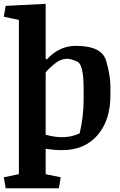

<svg xmlns="http://www.w3.org/2000/svg" viewBox="-28 -783 637 1015"><path d="M414.1 -255.4V-313.5Q414.1 -441.9 380.9 -457Q347.7 -472.2 327.1 -472.2Q292 -472.2 258.3 -444.1Q224.6 -416 213.4 -399.4V-70.8Q316.4 -41.5 393.1 -78.1Q414.1 -166 414.1 -255.4ZM373.5 -540.5Q510.3 -540.5 533 -461.9Q555.7 -383.3 555.7 -325.2V-279.3Q555.7 -147 487.3 -68.1Q418.9 10.7 300.3 10.7Q258.3 10.7 213.4 3.4V137.7L293 154.3L283.2 212.4H2L-7.8 154.3L71.8 137.7V-677.7L-7.8 -694.3L2 -752L213.4 -762.7V-472.2L220.2 -469.2Q284.2 -540.5 373.5 -540.5Z"/></svg>

Font: NoticiaText-Bold
Style: Bold
Weight: 700
Designer: JM Sole
Foundry: JM Sole
Version: Version 1.003